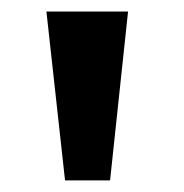

<svg xmlns="http://www.w3.org/2000/svg" viewBox="-20 -727 319 333"><path d="M60.5 -707H202.1L170.9 -414.1H92.8Z"/></svg>

Font: Pretendard JP
Style: Bold
Weight: 700
Designer: Base glyphs from Inter by Rasmus Andersson; Hangeul glyphs from Noto Sans CJK(Source Han Sans) by Jang Soo-young and Kan
Foundry: Kil Hyung-jin
Version: Version 1.309